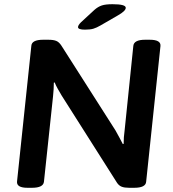

<svg xmlns="http://www.w3.org/2000/svg" viewBox="-20 -891 825 913"><path d="M111 2Q58 2 61 -28L129 -673Q131 -702 185 -702H210Q234 -702 247.5 -696.5Q261 -691 272 -674L529 -271Q540 -251 548.5 -235.5Q557 -220 564 -206L568 -207Q568 -223 569 -238Q570 -253 573 -275L614 -673Q617 -702 670 -702H692Q746 -702 743 -672L675 -27Q673 2 618 2H594Q572 2 559 -3Q546 -8 537 -21L273 -437Q263 -454 254.5 -469Q246 -484 240 -499L236 -498Q236 -482 235 -466Q234 -450 232 -431L189 -27Q186 2 132 2ZM384 -750Q351 -750 351 -762Q351 -771 365 -785L429 -844Q446 -859 464 -865Q482 -871 515 -871Q578 -871 578 -854Q578 -839 541 -818L458 -770Q439 -759 424 -754.5Q409 -750 384 -750Z"/></svg>

Font: Asap Semi Expanded Semi Expanded SemiBold
Style: Italic
Weight: 600
Width: 6
Italic angle: -6°
Designer: Pablo Cosgaya
Foundry: Omnibus-Type
Version: Version 3.001; ttfautohint (v1.8.4.7-5d5b)